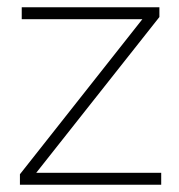

<svg xmlns="http://www.w3.org/2000/svg" viewBox="-20 -510 495 530"><path d="M35 0V-29L373 -457H40V-490H420V-463L80 -33H425V0Z"/></svg>

Font: REM Medium Thin
Style: Regular
Weight: 250
Version: Version 1.005;gftools[0.9.28]